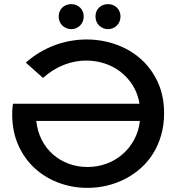

<svg xmlns="http://www.w3.org/2000/svg" viewBox="-20 -900 863 929"><path d="M403 9Q329.5 9 263.5 -15.8Q197.5 -40.5 147.5 -86.5Q97.5 -132.5 68.2 -198.5Q39 -264.5 39 -347Q39 -360 39.8 -372.5Q40.5 -385 43 -398H655Q647 -447 623 -485.8Q599 -524.5 564.5 -551.5Q530 -578.5 486.8 -592.8Q443.5 -607 397 -607Q343.5 -607 290 -586.5Q236.5 -566 188 -523L105 -597Q137 -625.5 172.5 -646.5Q208 -667.5 245.5 -681.5Q283 -695.5 322 -702.2Q361 -709 399 -709Q472.5 -709 540.2 -685.2Q608 -661.5 660 -615.8Q712 -570 743 -503.5Q774 -437 774 -352Q774 -296 760.2 -247.5Q746.5 -199 721.8 -158.8Q697 -118.5 662.5 -87.5Q628 -56.5 586.8 -35Q545.5 -13.5 498.8 -2.2Q452 9 403 9ZM403 -92Q451 -92 494.5 -107.8Q538 -123.5 572 -152.8Q606 -182 628.5 -223Q651 -264 657 -315H155.5Q161 -264 182.2 -222.8Q203.5 -181.5 236.8 -152.5Q270 -123.5 312.5 -107.8Q355 -92 403 -92ZM325 -880Q338 -880 348.8 -875.5Q359.5 -871 367.8 -863Q376 -855 380.5 -844Q385 -833 385 -820Q385 -807.5 380.5 -796.2Q376 -785 367.8 -776.8Q359.5 -768.5 348.8 -763.8Q338 -759 325 -759Q312 -759 300.8 -763.8Q289.5 -768.5 281.2 -776.8Q273 -785 268.5 -796.2Q264 -807.5 264 -820Q264 -846.5 281.2 -863.2Q298.5 -880 325 -880ZM503 -880Q516 -880 526.8 -875.5Q537.5 -871 545.8 -863Q554 -855 558.5 -844Q563 -833 563 -820Q563 -807.5 558.5 -796.2Q554 -785 545.8 -776.8Q537.5 -768.5 526.8 -763.8Q516 -759 503 -759Q490 -759 478.8 -763.8Q467.5 -768.5 459.2 -776.8Q451 -785 446.5 -796.2Q442 -807.5 442 -820Q442 -846.5 459.2 -863.2Q476.5 -880 503 -880Z"/></svg>

Font: Argentum Sans
Style: Regular
Weight: 400
Designer: Julieta Ulanovsky, Owen Earl, Chris M. Simpson, Rasmus Andersson, Cristiano Sobral
Foundry: The Argentum Sans Project Authors
Version: Version 3.135; ttfautohint (v1.8.4.7-5d5b-dirty)